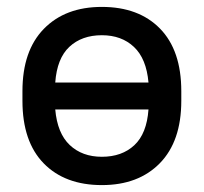

<svg xmlns="http://www.w3.org/2000/svg" viewBox="-20 -528 590 556"><path d="M275 8Q168 8 106.5 -55Q45 -118 45 -236V-264Q45 -381 107 -444.5Q169 -508 275 -508Q382 -508 443.5 -445Q505 -382 505 -264V-236Q505 -119 443 -55.5Q381 8 275 8ZM410 -289Q404 -358 368 -392Q332 -426 275 -426Q217 -426 181 -392.5Q145 -359 140 -289ZM275 -74Q333 -74 369 -107.5Q405 -141 410 -211H140Q146 -142 182 -108Q218 -74 275 -74Z"/></svg>

Font: PT Root UI Medium
Style: Regular
Weight: 500
Designer: Vitaly Kuzmin
Foundry: ParaType Ltd.
Version: Version 2.001G